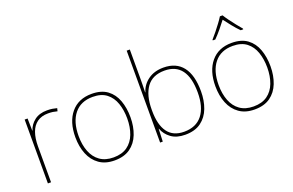

<svg xmlns="http://www.w3.org/2000/svg" viewBox="-95 -1122 2278 1492"><g transform="rotate(-20 1044.0 -376.5)"><path d="M278 -536Q302 -536 321.5 -533Q341 -530 359 -525L353 -501Q334 -506 317.5 -508.5Q301 -511 278 -511Q223 -511 187 -485Q151 -459 134 -411Q117 -363 117 -297V0H91V-528H115L117 -427H119Q133 -473 173.5 -504.5Q214 -536 278 -536Z M870 -264Q870 -187 845.5 -124.5Q821 -62 770.5 -26Q720 10 641 10Q565 10 514.5 -26Q464 -62 439 -124Q414 -186 414 -264Q414 -390 475.5 -464Q537 -538 647 -538Q727 -538 776 -501.5Q825 -465 847.5 -403Q870 -341 870 -264ZM441 -264Q441 -191 463 -134.5Q485 -78 529.5 -46.5Q574 -15 641 -15Q711 -15 755.5 -47Q800 -79 821.5 -135.5Q843 -192 843 -264Q843 -333 823.5 -389.5Q804 -446 761 -479.5Q718 -513 647 -513Q548 -513 494.5 -447Q441 -381 441 -264Z M1045 -525Q1045 -501 1044.5 -466Q1044 -431 1043 -406H1045Q1062 -464 1113.5 -501.5Q1165 -539 1241 -539Q1346 -539 1400 -469.5Q1454 -400 1454 -266Q1454 -190 1430.5 -127.5Q1407 -65 1356.5 -27.5Q1306 10 1225 10Q1154 10 1109.5 -22.5Q1065 -55 1047 -104H1045L1041 0H1019V-760H1045ZM1241 -514Q1141 -514 1093 -447Q1045 -380 1045 -263V-253Q1045 -137 1089.5 -76Q1134 -15 1225 -15Q1324 -15 1375.5 -80.5Q1427 -146 1427 -266Q1427 -389 1380.5 -451.5Q1334 -514 1241 -514Z M2028 -264Q2028 -187 2003.5 -124.5Q1979 -62 1928.5 -26Q1878 10 1799 10Q1723 10 1672.5 -26Q1622 -62 1597 -124Q1572 -186 1572 -264Q1572 -390 1633.5 -464Q1695 -538 1805 -538Q1885 -538 1934 -501.5Q1983 -465 2005.5 -403Q2028 -341 2028 -264ZM1599 -264Q1599 -191 1621 -134.5Q1643 -78 1687.5 -46.5Q1732 -15 1799 -15Q1869 -15 1913.5 -47Q1958 -79 1979.5 -135.5Q2001 -192 2001 -264Q2001 -333 1981.5 -389.5Q1962 -446 1919 -479.5Q1876 -513 1805 -513Q1706 -513 1652.5 -447Q1599 -381 1599 -264ZM1813 -763Q1825 -743 1845 -715.5Q1865 -688 1887 -660.5Q1909 -633 1927 -612V-606H1906Q1878 -634 1850.5 -668.5Q1823 -703 1802 -731Q1781 -703 1752.5 -668.5Q1724 -634 1696 -606H1675V-612Q1694 -633 1716 -660.5Q1738 -688 1758.5 -715.5Q1779 -743 1791 -763Z"/></g></svg>

Font: Noto Sans Cham Thin
Style: Regular
Weight: 250
Version: Version 2.002